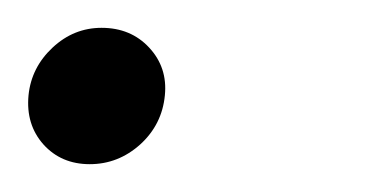

<svg xmlns="http://www.w3.org/2000/svg" viewBox="-48 -105 266 138"><path d="M16.5 13Q-4 13 -16.8 -1.2Q-29.5 -15.5 -27.5 -36.5Q-25.5 -56.5 -10.2 -70.8Q5 -85 25 -85Q46 -85 59.2 -70.8Q72.5 -56.5 70.5 -36.5Q68.5 -15.5 52.8 -1.2Q37 13 16.5 13Z"/></svg>

Font: Urbanist Medium
Style: Italic
Weight: 500
Italic angle: -8°
Designer: Corey Hu
Foundry: Corey Hu
Version: Version 1.330; ttfautohint (v1.8.4.7-5d5b)